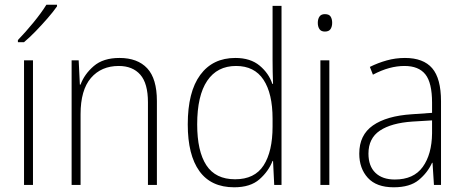

<svg xmlns="http://www.w3.org/2000/svg" viewBox="-20 -785 1969 815"><path d="M120 0H82V-529H120ZM222 -758Q206 -735 182 -707.5Q158 -680 132 -653Q106 -626 82 -606H56V-615Q88 -648 122 -689.5Q156 -731 177 -765H222Z M487 -539Q564 -539 605 -495Q646 -451 646 -356V0H608V-351Q608 -431 575.5 -468Q543 -505 484 -505Q410 -505 366 -454Q322 -403 322 -300V0H284V-529H314L319 -426H322Q338 -470 378 -504.5Q418 -539 487 -539Z M974 10Q876 10 826.5 -58.5Q777 -127 777 -257Q777 -395 830 -467Q883 -539 979 -539Q1043 -539 1082 -506.5Q1121 -474 1136 -429H1139Q1137 -481 1137 -530V-760H1175V0H1144L1139 -102H1137Q1120 -58 1081.5 -24Q1043 10 974 10ZM978 -24Q1061 -24 1099 -83Q1137 -142 1137 -248V-281Q1137 -388 1098.5 -446.5Q1060 -505 982 -505Q902 -505 859.5 -442Q817 -379 817 -257Q817 -143 856 -83.5Q895 -24 978 -24Z M1359 -725Q1377 -725 1383.5 -714.5Q1390 -704 1390 -688Q1390 -672 1383 -661.5Q1376 -651 1359 -651Q1343 -651 1336 -661.5Q1329 -672 1329 -688Q1329 -704 1336 -714.5Q1343 -725 1359 -725ZM1378 -529V0H1340V-529Z M1699 -539Q1777 -539 1814.5 -495.5Q1852 -452 1852 -355V0H1822L1816 -94H1814Q1795 -52 1757.5 -21Q1720 10 1651 10Q1578 10 1541.5 -30Q1505 -70 1505 -133Q1505 -212 1563 -252.5Q1621 -293 1728 -300L1814 -306V-349Q1814 -434 1785.5 -469.5Q1757 -505 1697 -505Q1665 -505 1632 -496Q1599 -487 1563 -468L1550 -501Q1584 -518 1621.5 -528.5Q1659 -539 1699 -539ZM1731 -269Q1641 -263 1592.5 -230.5Q1544 -198 1544 -133Q1544 -80 1573.5 -51.5Q1603 -23 1656 -23Q1736 -23 1774.5 -76.5Q1813 -130 1814 -219V-274Z"/></svg>

Font: Noto Sans Armenian SemiCondensed ExtraLight
Style: Regular
Weight: 200
Width: 4
Designer: Monotype Design Team
Foundry: Monotype Imaging Inc.
Version: Version 2.008; ttfautohint (v1.8.4.7-5d5b)